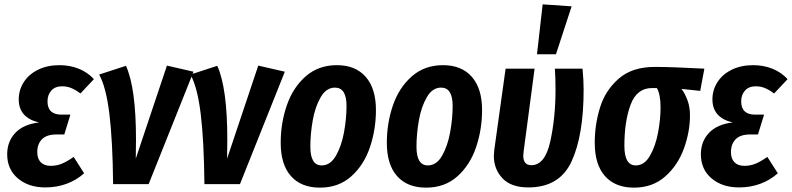

<svg xmlns="http://www.w3.org/2000/svg" viewBox="-20 -845 3635 881"><path d="M13 -137Q13 -196 50.5 -235.5Q88 -275 159 -283Q66 -305 66 -389Q66 -432 89 -468Q112 -504 154.5 -525Q197 -546 253 -546Q300 -546 340.5 -530Q381 -514 411 -482L349 -416Q328 -432 308 -440.5Q288 -449 265 -449Q233 -449 215.5 -429.5Q198 -410 198 -380Q198 -319 262 -319H303L275 -228H239Q194 -228 172.5 -206Q151 -184 151 -147Q151 -117 167 -100.5Q183 -84 213 -84Q240 -84 264 -94Q288 -104 318 -125L366 -50Q332 -19 286.5 -2Q241 15 188 15Q111 15 62 -26.5Q13 -68 13 -137Z M604 -205Q604 -148 603 -117L746 -544L868 -516L662 0H499Q497 -199 482 -322Q467 -445 435 -503L558 -543Q604 -441 604 -205Z M1023 -205Q1023 -148 1022 -117L1165 -544L1287 -516L1081 0H918Q916 -199 901 -322Q886 -445 854 -503L977 -543Q1023 -441 1023 -205Z M1268 -190Q1268 -280 1296 -361.5Q1324 -443 1382.5 -494.5Q1441 -546 1526 -546Q1611 -546 1658 -492.5Q1705 -439 1705 -340Q1705 -251 1677.5 -169.5Q1650 -88 1592 -36Q1534 16 1448 16Q1362 16 1315 -37Q1268 -90 1268 -190ZM1570 -359Q1570 -443 1517 -443Q1477 -443 1451.5 -399Q1426 -355 1415 -292.5Q1404 -230 1404 -172Q1404 -86 1456 -86Q1496 -86 1521.5 -130.5Q1547 -175 1558.5 -238Q1570 -301 1570 -359Z M1755 -190Q1755 -280 1783 -361.5Q1811 -443 1869.5 -494.5Q1928 -546 2013 -546Q2098 -546 2145 -492.5Q2192 -439 2192 -340Q2192 -251 2164.5 -169.5Q2137 -88 2079 -36Q2021 16 1935 16Q1849 16 1802 -37Q1755 -90 1755 -190ZM2057 -359Q2057 -443 2004 -443Q1964 -443 1938.5 -399Q1913 -355 1902 -292.5Q1891 -230 1891 -172Q1891 -86 1943 -86Q1983 -86 2008.5 -130.5Q2034 -175 2045.5 -238Q2057 -301 2057 -359Z M2658 -434Q2658 -225 2603 -105Q2548 15 2404 15Q2325 15 2285.5 -27Q2246 -69 2246 -130Q2246 -139 2248 -157L2300 -530H2433L2383 -152Q2381 -138 2381 -131Q2381 -87 2418 -87Q2481 -87 2505 -196Q2529 -305 2529 -434Q2529 -490 2526 -530H2653Q2658 -477 2658 -434ZM2603 -816 2531 -596H2444L2470 -825Z M2709 -190Q2709 -274 2733.5 -352.5Q2758 -431 2819.5 -484.5Q2881 -538 2985 -538Q3060 -538 3212 -530L3193 -428L3107 -437Q3122 -418 3134 -386.5Q3146 -355 3146 -316Q3146 -240 3118 -163Q3090 -86 3032 -35Q2974 16 2889 16Q2803 16 2756 -37Q2709 -90 2709 -190ZM3011 -352Q3011 -412 2994 -441H2972Q2902 -441 2873.5 -364.5Q2845 -288 2845 -176Q2845 -86 2897 -86Q2937 -86 2962.5 -130.5Q2988 -175 2999.5 -236.5Q3011 -298 3011 -352Z M3196 -137Q3196 -196 3233.5 -235.5Q3271 -275 3342 -283Q3249 -305 3249 -389Q3249 -432 3272 -468Q3295 -504 3337.5 -525Q3380 -546 3436 -546Q3483 -546 3523.5 -530Q3564 -514 3594 -482L3532 -416Q3511 -432 3491 -440.5Q3471 -449 3448 -449Q3416 -449 3398.5 -429.5Q3381 -410 3381 -380Q3381 -319 3445 -319H3486L3458 -228H3422Q3377 -228 3355.5 -206Q3334 -184 3334 -147Q3334 -117 3350 -100.5Q3366 -84 3396 -84Q3423 -84 3447 -94Q3471 -104 3501 -125L3549 -50Q3515 -19 3469.5 -2Q3424 15 3371 15Q3294 15 3245 -26.5Q3196 -68 3196 -137Z"/></svg>

Font: Fira Sans Compressed SemiBold
Style: Italic
Weight: 600
Width: 1
Italic angle: -8°
Designer: bBox Type GmbH & Carrois Corporate GbR & Edenspiekermann AG
Foundry: bBox Type GmbH & Carrois Corporate GbR & Edenspiekermann AG
Version: Version 4.301